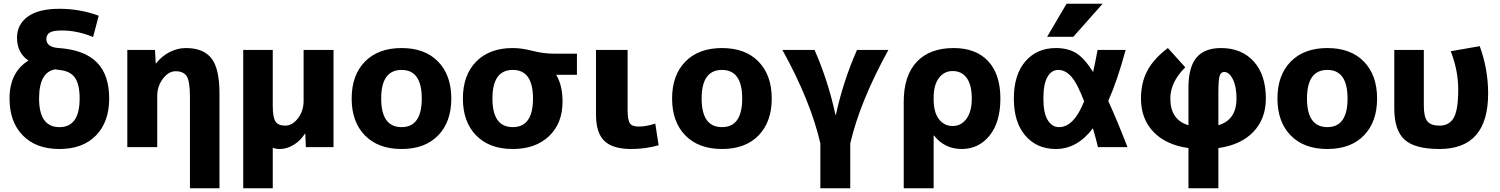

<svg xmlns="http://www.w3.org/2000/svg" viewBox="-20 -787 8026 1027"><path d="M275 -416Q189 -401 189 -260Q189 -107 298 -107Q406 -107 406 -260Q406 -337 380 -372.5Q354 -408 296 -413ZM132 -463Q71 -505 71 -585Q71 -656 128.5 -698Q186 -740 298 -740Q407 -740 508 -703L478 -589Q393 -624 311 -624Q265 -624 246.5 -613Q228 -602 228 -578Q228 -534 296 -530Q432 -520 498 -453.5Q564 -387 564 -260Q564 -135 493.5 -62.5Q423 10 298 10Q173 10 102 -62.5Q31 -135 31 -260Q31 -400 132 -463Z M661 -520H809L813 -448H815Q844 -486 886.5 -508Q929 -530 974 -530Q1068 -530 1111 -475Q1154 -420 1154 -287V220H996V-270Q996 -351 979 -378.5Q962 -406 919 -406Q882 -406 851.5 -366Q821 -326 821 -273V0H661Z M1604 -520H1764V0H1616L1613 -72H1611Q1587 -34 1550.5 -12Q1514 10 1477 10Q1454 10 1439 3V220H1281V-520H1439V-220Q1439 -158 1454 -136.5Q1469 -115 1506 -115Q1544 -115 1574 -154.5Q1604 -194 1604 -247Z M1932 -457.5Q2003 -530 2128 -530Q2253 -530 2323.5 -457.5Q2394 -385 2394 -260Q2394 -135 2323.5 -62.5Q2253 10 2128 10Q2003 10 1932 -62.5Q1861 -135 1861 -260Q1861 -385 1932 -457.5ZM2128 -107Q2236 -107 2236 -260Q2236 -413 2128 -413Q2019 -413 2019 -260Q2019 -107 2128 -107Z M2956 -387V-385Q2989 -330 2989 -243Q2989 -127 2916.5 -58.5Q2844 10 2723 10Q2598 10 2527 -62.5Q2456 -135 2456 -260Q2456 -385 2527 -457.5Q2598 -530 2723 -530Q2770 -530 2828.5 -515Q2887 -500 2943 -500H3066V-387ZM2723 -107Q2831 -107 2831 -260Q2831 -413 2723 -413Q2614 -413 2614 -260Q2614 -107 2723 -107Z M3337 -520V-200Q3337 -146 3349 -128Q3361 -110 3395 -110Q3438 -110 3485 -126L3503 -10Q3432 10 3356 10Q3258 10 3213 -33Q3168 -76 3168 -173V-520Z M3646 -457.5Q3717 -530 3842 -530Q3967 -530 4037.5 -457.5Q4108 -385 4108 -260Q4108 -135 4037.5 -62.5Q3967 10 3842 10Q3717 10 3646 -62.5Q3575 -135 3575 -260Q3575 -385 3646 -457.5ZM3842 -107Q3950 -107 3950 -260Q3950 -413 3842 -413Q3733 -413 3733 -260Q3733 -107 3842 -107Z M4528 220H4368V-20Q4316 -247 4165 -520H4337Q4410 -354 4449 -172H4451Q4489 -349 4564 -520H4732Q4580 -244 4528 -20Z M4814 220V-243Q4814 -382 4883.5 -456Q4953 -530 5081 -530Q5200 -530 5265.5 -460Q5331 -390 5331 -260Q5331 -133 5273 -61.5Q5215 10 5124 10Q5033 10 4976 -62H4974V220ZM5178 -260Q5178 -333 5151 -370Q5124 -407 5076 -407Q5030 -407 5002 -369.5Q4974 -332 4974 -265V-255Q4974 -187 5002 -150Q5030 -113 5076 -113Q5121 -113 5149.5 -151.5Q5178 -190 5178 -260Z M5685 -767H5878L5721 -590H5581ZM5908 -247Q5955 -144 6011 0H5853Q5841 -49 5826 -101Q5742 10 5628 10Q5526 10 5464.5 -61.5Q5403 -133 5403 -260Q5403 -387 5464.5 -458.5Q5526 -530 5628 -530Q5690 -530 5734 -504.5Q5778 -479 5827 -402Q5838 -450 5851 -520H6001Q5957 -357 5908 -247ZM5779 -245Q5743 -340 5711 -376.5Q5679 -413 5641 -413Q5604 -413 5582.5 -375Q5561 -337 5561 -260Q5561 -183 5584 -145Q5607 -107 5645 -107Q5724 -107 5779 -245Z M6320 -427Q6240 -348 6240 -260Q6240 -146 6337 -117V-318Q6337 -428 6380 -479Q6423 -530 6511 -530Q6621 -530 6686 -458.5Q6751 -387 6751 -260Q6751 -152 6684.5 -82Q6618 -12 6497 5V220H6337V5Q6216 -12 6149.5 -82Q6083 -152 6083 -260Q6083 -345 6117.5 -409.5Q6152 -474 6227 -530ZM6497 -117Q6594 -146 6594 -260Q6594 -324 6574.5 -363Q6555 -402 6528 -402Q6510 -402 6503.5 -380.5Q6497 -359 6497 -285Z M6884 -457.5Q6955 -530 7080 -530Q7205 -530 7275.5 -457.5Q7346 -385 7346 -260Q7346 -135 7275.5 -62.5Q7205 10 7080 10Q6955 10 6884 -62.5Q6813 -135 6813 -260Q6813 -385 6884 -457.5ZM7080 -107Q7188 -107 7188 -260Q7188 -413 7080 -413Q6971 -413 6971 -260Q6971 -107 7080 -107Z M7940 -287Q7940 10 7680 10Q7548 10 7493 -40Q7438 -90 7438 -207V-520H7596V-223Q7596 -161 7615 -138Q7634 -115 7680 -115Q7732 -115 7756 -157Q7780 -199 7780 -308Q7780 -410 7740 -513L7895 -540Q7940 -417 7940 -287Z"/></svg>

Font: Mplus 1p ExtraBold
Style: Regular
Weight: 800
Version: Version 1.061